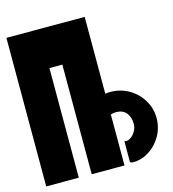

<svg xmlns="http://www.w3.org/2000/svg" viewBox="-108 -815 816 905"><g transform="rotate(-15 300.0 -362.5)"><path d="M6 -725H388V-350Q399.5 -352 414 -352Q462 -352 503 -328.2Q544 -304.5 568 -264.2Q592 -224 592 -177Q592 -130.5 569.5 -90.8Q547 -51 510 -27.5Q473 -4 432 -4Q423 -4 417 -8V-110Q420 -109 427 -109Q437.5 -109 450.2 -118.5Q463 -128 472 -143.8Q481 -159.5 481 -178Q481 -211.5 464 -232.2Q447 -253 414 -253Q400 -253 388 -248.5V0H228V-535H165V0H6Z"/></g></svg>

Font: JuliaMono Black
Style: Regular
Weight: 900
Monospace: yes
Designer: cormullion
Foundry: corm
Version: Version 0.054; ttfautohint (v1.8.4)